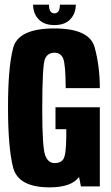

<svg xmlns="http://www.w3.org/2000/svg" viewBox="-20 -803 476 827"><path d="M194 4Q57.5 4 36 -83Q14.5 -170 14.5 -340.5Q14.5 -513.5 36.8 -597Q59 -680.5 214 -680.5Q365.5 -680.5 387.8 -598.8Q410 -517 410 -423.5H263Q262.5 -526.5 252 -551.2Q241.5 -576 214.5 -576Q186 -576 174 -550Q162 -524 162 -331Q162 -172 174 -136.2Q186 -100.5 215.5 -100.5Q241.5 -100.5 253 -117.8Q264.5 -135 265.5 -212V-246.5H219V-341H410V0H328.5L320.5 -41Q288 4 194 4ZM214.5 -695Q169.5 -695 146 -720.2Q122.5 -745.5 122.5 -783H191Q191 -745.5 214.5 -745.5Q238 -745.5 238 -783H306.5Q306.5 -745.5 283 -720.2Q259.5 -695 214.5 -695Z"/></svg>

Font: Anybody Condensed Regular
Style: Bold
Weight: 700
Width: 3
Designer: Tyler Finck
Foundry: Etcetera Type Company
Version: Version 1.010; ttfautohint (v1.8.3) -l 8 -r 50 -G 200 -x 14 